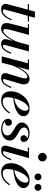

<svg xmlns="http://www.w3.org/2000/svg" viewBox="1198 -1998 810 3245"><g transform="rotate(90 1602.5 -375.0)"><path d="M323.5 -163Q289.5 -78.5 246.5 -34.2Q203.5 10 141.5 10Q89 10 67 -12Q45 -34 45 -60.5Q45 -70.5 48.2 -86Q51.5 -101.5 55.5 -116.5L142 -440H48V-460H147.5L174.5 -560H279.5L252 -460H343V-440H246.5L143 -61.5Q141.5 -56 140 -49.2Q138.5 -42.5 138.5 -36Q138.5 -18 165 -18Q199.5 -18 235.8 -54Q272 -90 304.5 -169Z M569 -460 486 -150Q470.5 -91.5 470.5 -59Q470.5 -26.5 502 -26.5Q521.5 -26.5 549.2 -49.8Q577 -73 606.2 -113.2Q635.5 -153.5 661.2 -205.2Q687 -257 702.5 -314L740 -460H849L739.5 -54.5Q737.5 -45.5 737.5 -36.5Q737.5 -19.5 753.5 -19.5Q782.5 -19.5 810 -50.8Q837.5 -82 870 -161L889 -154.5Q855 -68 818 -29Q781 10 726.5 10Q682.5 10 661.8 -10.2Q641 -30.5 641 -57Q641 -72.5 645.5 -91.5L671 -190.5Q645.5 -138 612.5 -92.2Q579.5 -46.5 542.2 -18.2Q505 10 466 10Q419.5 10 396.8 -10.2Q374 -30.5 370.2 -64.8Q366.5 -99 377 -141L454.5 -440.5H389.5V-460Z M1048.5 -440.5H982.5V-460H1161L1110.5 -268.5Q1135.5 -321.5 1167.2 -367.2Q1199 -413 1235 -441.2Q1271 -469.5 1309 -469.5Q1373 -469.5 1394.5 -425.5Q1416 -381.5 1397 -319.5L1319 -58Q1315.5 -48 1315.5 -39.5Q1315.5 -21.5 1332.5 -21.5Q1363.5 -21.5 1390.8 -54.5Q1418 -87.5 1448 -161L1467 -154.5Q1432.5 -66 1394.8 -28Q1357 10 1300 10Q1216 10 1216 -59.5Q1216 -70 1218.2 -81.8Q1220.5 -93.5 1223 -101.5L1288 -310.5Q1305.5 -368.5 1304.8 -401Q1304 -433.5 1272.5 -433.5Q1253 -433.5 1226.8 -410.2Q1200.5 -387 1172.5 -346.8Q1144.5 -306.5 1119.5 -254.8Q1094.5 -203 1078 -146.5L1039.5 0H932.5Z M1622.5 -93Q1622.5 -50 1642.8 -32.8Q1663 -15.5 1694 -15.5Q1749 -15.5 1797 -50Q1845 -84.5 1879 -140L1896.5 -129Q1875.5 -92.5 1844.2 -60.8Q1813 -29 1771.5 -9.5Q1730 10 1678 10Q1601.5 10 1562 -35.2Q1522.5 -80.5 1522.5 -150Q1522.5 -209.5 1544.5 -266.5Q1566.5 -323.5 1606 -369.5Q1645.5 -415.5 1698 -442.8Q1750.5 -470 1812 -470Q1874 -470 1908.8 -441Q1943.5 -412 1943.5 -370Q1943.5 -319.5 1901.2 -282.2Q1859 -245 1789.2 -223Q1719.5 -201 1636 -195Q1622.5 -137.5 1622.5 -93ZM1813 -450.5Q1785.5 -450.5 1759.5 -429.8Q1733.5 -409 1710.8 -374.5Q1688 -340 1670 -297.8Q1652 -255.5 1640.5 -212Q1701.5 -219.5 1749.2 -247.2Q1797 -275 1824.2 -315.8Q1851.5 -356.5 1851.5 -402Q1851.5 -421.5 1842.8 -436Q1834 -450.5 1813 -450.5Z M2354 -132Q2354 -88 2327.2 -56.2Q2300.5 -24.5 2257 -7.2Q2213.5 10 2162.5 10Q2115 10 2075 -4Q2035 -18 2011 -44.5Q1987 -71 1987 -108Q1987 -134 2003.5 -153Q2020 -172 2048.5 -172Q2073.5 -172 2089.8 -155.5Q2106 -139 2106 -112Q2106 -84.5 2088.2 -70.2Q2070.5 -56 2047 -56Q2039.5 -56 2032.5 -57Q2051 -34.5 2084 -22.2Q2117 -10 2157 -10Q2184.5 -10 2210.2 -19.8Q2236 -29.5 2252.8 -48.2Q2269.5 -67 2269.5 -94Q2269.5 -126.5 2247.2 -149.5Q2225 -172.5 2192.5 -191.5Q2160 -210.5 2127.5 -230.2Q2095 -250 2072.8 -275.5Q2050.5 -301 2050.5 -338.5Q2050.5 -376 2073.2 -405.8Q2096 -435.5 2136.2 -453Q2176.5 -470.5 2230 -470.5Q2280 -470.5 2313.2 -455.8Q2346.5 -441 2362.8 -419.2Q2379 -397.5 2379 -375Q2379 -345.5 2362.2 -330.8Q2345.5 -316 2324 -316Q2301 -316 2282.8 -331Q2264.5 -346 2264.5 -374Q2264.5 -395.5 2280 -411.8Q2295.5 -428 2320.5 -428.5Q2305 -438 2283.8 -443.8Q2262.5 -449.5 2236 -449.5Q2197 -449.5 2166 -431Q2135 -412.5 2135 -377.5Q2135 -347.5 2157.2 -326.2Q2179.5 -305 2212 -287.2Q2244.5 -269.5 2277.2 -249.5Q2310 -229.5 2332 -201.8Q2354 -174 2354 -132Z M2563 -687.5Q2563 -717 2584 -738.5Q2605 -760 2635 -760Q2665.5 -760 2686.8 -738.5Q2708 -717 2708 -687.5Q2708 -658 2686.8 -636.2Q2665.5 -614.5 2635 -614.5Q2605 -614.5 2584 -636.2Q2563 -658 2563 -687.5ZM2688.5 -154.5Q2654 -68 2617.5 -29Q2581 10 2523.5 10Q2480 10 2460 -8Q2440 -26 2440 -56Q2440 -66.5 2441.8 -76.2Q2443.5 -86 2445.5 -94.5L2543 -440.5H2471.5V-460H2651.5L2538.5 -54Q2536.5 -46 2536.5 -37.5Q2536.5 -19 2554 -19Q2582 -19 2609.2 -50.5Q2636.5 -82 2669.5 -161Z M3088.4 -612.1Q3088.4 -636.2 3105.6 -653.4Q3122.9 -670.6 3146.9 -670.6Q3170.9 -670.6 3187.8 -653.4Q3204.6 -636.2 3204.6 -612.1Q3204.6 -588.1 3187.8 -571.1Q3170.9 -554 3146.9 -554Q3122.9 -554 3105.6 -571.1Q3088.4 -588.1 3088.4 -612.1ZM2910.9 -612.1Q2910.9 -636.2 2928.1 -653.4Q2945.4 -670.6 2969.4 -670.6Q2993.4 -670.6 3010.3 -653.4Q3027.1 -636.2 3027.1 -612.1Q3027.1 -588.1 3010.3 -571.1Q2993.4 -554 2969.4 -554Q2945.4 -554 2928.1 -571.1Q2910.9 -588.1 2910.9 -612.1ZM2837 -93Q2837 -50 2857.2 -32.8Q2877.5 -15.5 2908.5 -15.5Q2963.5 -15.5 3011.5 -50Q3059.5 -84.5 3093.5 -140L3111 -129Q3090 -92.5 3058.8 -60.8Q3027.5 -29 2986 -9.5Q2944.5 10 2892.5 10Q2816 10 2776.5 -35.2Q2737 -80.5 2737 -150Q2737 -209.5 2759 -266.5Q2781 -323.5 2820.5 -369.5Q2860 -415.5 2912.5 -442.8Q2965 -470 3026.5 -470Q3088.5 -470 3123.2 -441Q3158 -412 3158 -370Q3158 -319.5 3115.8 -282.2Q3073.5 -245 3003.8 -223Q2934 -201 2850.5 -195Q2837 -137.5 2837 -93ZM3027.5 -450.5Q3000 -450.5 2974 -429.8Q2948 -409 2925.2 -374.5Q2902.5 -340 2884.5 -297.8Q2866.5 -255.5 2855 -212Q2916 -219.5 2963.8 -247.2Q3011.5 -275 3038.8 -315.8Q3066 -356.5 3066 -402Q3066 -421.5 3057.2 -436Q3048.5 -450.5 3027.5 -450.5Z"/></g></svg>

Font: Bodoni* 11pt Medium
Style: Italic
Weight: 500
Italic angle: -13°
Version: Version 2.3